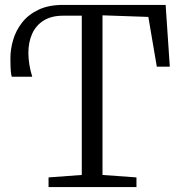

<svg xmlns="http://www.w3.org/2000/svg" viewBox="-20 -763 734 783"><path d="M178 0V-39.5L313.5 -49.5V-699H237.5Q189.5 -699 158 -679.2Q126.5 -659.5 111 -625Q95.5 -590.5 95.8 -545.5Q96 -500.5 111.5 -450H28Q25.5 -456.5 24 -473.5Q22.5 -490.5 22.5 -526.5Q22.5 -562.5 33.8 -600.8Q45 -639 70.2 -671.2Q95.5 -703.5 136.8 -723.2Q178 -743 237.5 -743H655.5L672.5 -491H619.5L585 -694L398 -700.5V-49.5L536.5 -39.5V0Z"/></svg>

Font: Merriweather 36pt Light
Style: Regular
Weight: 300
Designer: Eben Sorkin
Foundry: Eben Sorkin
Version: Version 2.100